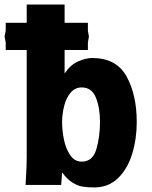

<svg xmlns="http://www.w3.org/2000/svg" viewBox="-44 -810 664 841"><path d="M228 -55 224 0H68L69.5 -28Q73 -78 73 -125V-591H-19V-624L-24 -650L-19 -675.5V-710H73V-790H239V-710H341V-675.5L345.5 -650L341 -624V-591H239V-488Q264.5 -526.5 298.8 -541.2Q333 -556 359 -556Q466 -556 510.5 -475Q555 -394 555 -275Q555 -202 535.2 -136.8Q515.5 -71.5 473.5 -30.2Q431.5 11 369 11Q339.5 11 318 7.5Q296.5 4 273 -10.5Q249.5 -25 228 -55ZM394 -276Q394 -338 376 -382.5Q358 -427 314 -427Q284.5 -427 265.2 -404Q246 -381 237 -345.8Q228 -310.5 228 -274Q228 -238.5 236 -199Q244 -159.5 263.2 -130.8Q282.5 -102 314 -102Q362 -102 378 -156.5Q394 -211 394 -276Z"/></svg>

Font: JuliaMono Black
Style: Regular
Weight: 900
Monospace: yes
Designer: cormullion
Foundry: corm
Version: Version 0.054; ttfautohint (v1.8.4)